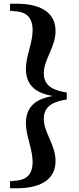

<svg xmlns="http://www.w3.org/2000/svg" viewBox="-20 -830 423 1030"><path d="M338 -334C238 -348 215 -389 215 -438C215 -510 278 -577 278 -664C278 -764 196 -810 70 -810H34V-772L67 -769C128 -764 155 -729 155 -668C155 -599 119 -529 119 -462C119 -390 152 -333 264 -315C152 -297 119 -240 119 -168C119 -101 155 -31 155 39C155 99 128 134 67 139L34 142V180H70C196 180 278 134 278 34C278 -53 215 -120 215 -191C215 -241 238 -282 338 -296Z"/></svg>

Font: Source Han Serif KR Heavy
Style: Regular
Weight: 900
Designer: Ryoko NISHIZUKA 西塚涼子 (kana & ideographs); Frank Grießhammer (Latin, Greek & Cyrillic); Wenlong ZHANG 张文龙 (bopomofo); San
Foundry: Adobe
Version: Version 2.001;hotconv 1.1.0;makeotfexe 2.6.0